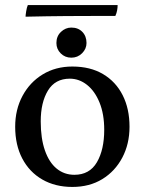

<svg xmlns="http://www.w3.org/2000/svg" viewBox="-20 -730 572 759"><path d="M266 9Q198 9 147 -20.5Q96 -50 68 -103.5Q40 -157 40 -229Q40 -297 69 -351Q98 -405 149 -436Q200 -467 266 -467Q337 -467 387.5 -437Q438 -407 465 -353.5Q492 -300 492 -229Q492 -161 463.5 -107Q435 -53 384.5 -22Q334 9 266 9ZM274 -39Q334 -39 363 -88.5Q392 -138 392 -217Q392 -279 373.5 -324.5Q355 -370 324 -394.5Q293 -419 256 -419Q198 -419 169.5 -372Q141 -325 141 -250Q141 -183 157.5 -135.5Q174 -88 204 -63.5Q234 -39 274 -39ZM262 -502Q237 -502 220 -519Q203 -536 203 -560Q203 -587 221 -604Q239 -621 262 -621Q289 -621 305.5 -604Q322 -587 322 -560Q322 -537 304.5 -519.5Q287 -502 262 -502ZM445 -710Q445 -700 443 -689Q441 -678 436 -667Q420 -667 368 -667Q316 -667 241.5 -666.5Q167 -666 81 -664Q81 -670 83.5 -685.5Q86 -701 90 -710Z"/></svg>

Font: Vollkorn
Style: Regular
Weight: 400
Designer: Friedrich Althausen
Foundry: Friedrich Althausen
Version: Version 5.001